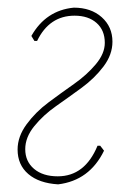

<svg xmlns="http://www.w3.org/2000/svg" viewBox="-20 -476 349 502"><path d="M132 6Q82 3 54 -21Q26 -45 26 -85Q26 -119 49.5 -151Q73 -183 106.5 -208Q140 -233 173.5 -256.5Q207 -280 230.5 -308Q254 -336 254 -364Q254 -397 232.5 -416Q211 -435 175 -435Q109 -435 77 -369H70L62 -382Q100 -449 173 -456Q218 -456 246 -431Q274 -406 274 -367Q274 -333 250.5 -302Q227 -271 193.5 -246.5Q160 -222 126.5 -198.5Q93 -175 69.5 -146Q46 -117 46 -86Q46 -54 69 -34.5Q92 -15 131 -15Q202 -15 235 -95H242L252 -82Q214 -4 132 6Z"/></svg>

Font: Alegreya Sans SC Thin
Style: Italic
Weight: 100
Italic angle: -7°
Designer: Juan Pablo del Peral
Foundry: Huerta Tipografica
Version: Version 2.007